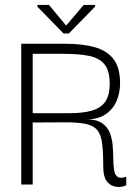

<svg xmlns="http://www.w3.org/2000/svg" viewBox="-20 -738 560 768"><path d="M65 0V-563H239.8Q311.3 -563 360.2 -548.9Q409 -534.8 434.7 -500.8Q460.3 -466.7 460.3 -404.7Q460.3 -367 446.2 -334Q432 -301 402.3 -280.8Q372.7 -260.5 326.3 -260.5Q365.3 -260.5 387.2 -246Q409 -231.5 418.6 -208.1Q428.2 -184.7 430.5 -157.7Q432.8 -130.7 433.1 -104.7Q433.3 -78.7 436.2 -58.9Q439.2 -39.2 450 -30.9Q460.8 -22.7 485 -31V2.5Q480.3 6.5 465.9 9Q451.5 11.5 434.3 6.7Q417.2 1.8 405.1 -16.1Q393 -34 393 -70.8Q393 -129 388.5 -164.2Q384 -199.5 369.3 -217.4Q354.7 -235.3 323.9 -242.1Q293.2 -248.8 241.7 -248.8Q190.2 -248.7 110.8 -248V0ZM110.8 -285.2H257.5Q312.7 -285.2 348.3 -295.8Q384 -306.3 401.4 -331.8Q418.8 -357.2 418.8 -402.7Q418.8 -456.3 397.2 -481.7Q375.5 -507 334.5 -514.8Q293.5 -522.7 233.7 -522.7H110.8ZM234 -604.2 129.5 -711.5V-718.2H176L243.3 -637.2H246L314.7 -718.2H360.5V-711.5L255.3 -604.2Z"/></svg>

Font: Darker Grotesque Light
Style: Regular
Weight: 300
Designer: Gabriel Lam
Foundry: TypeRant
Version: Version 1.000;gftools[0.9.28]